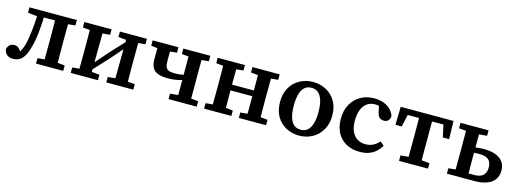

<svg xmlns="http://www.w3.org/2000/svg" viewBox="-10 -1149 4855 1805"><g transform="rotate(15 2418.0 -247.0)"><path d="M98 13Q63 13 39.5 -6Q16 -25 12 -64Q21 -88 37.5 -102Q54 -116 81 -116Q104 -116 121 -103Q138 -90 152 -59L142 -57H145L139 -60Q155 -84 164.5 -105.5Q174 -127 182 -156Q192 -196 199 -247Q206 -298 211 -360Q216 -422 217 -495H282Q281 -440 278 -388.5Q275 -337 270 -290Q265 -243 257 -201Q249 -159 237 -123Q222 -72 202 -42.5Q182 -13 156.5 0Q131 13 98 13ZM125 -442V-495H238V-432H222ZM244 -438V-495H427V-438ZM321 0V-53L428 -63H480L586 -53V0ZM388 0Q389 -31 389 -68Q389 -105 389.5 -144Q390 -183 390 -218V-277Q390 -312 389.5 -351Q389 -390 389 -427.5Q389 -465 388 -495H517Q516 -465 516 -427.5Q516 -390 515.5 -351Q515 -312 515 -277V-218Q515 -183 515.5 -144Q516 -105 516 -68Q516 -31 517 0ZM459 -432V-495H586V-442L480 -432Z M659 0V-53L766 -63H820L924 -53V0ZM1005 0V-53L1108 -63H1162L1268 -53V0ZM727 0Q728 -30 728 -67.5Q728 -105 728.5 -144Q729 -183 729 -218V-277Q729 -312 728.5 -351Q728 -390 728 -427.5Q728 -465 727 -495H852L847 0ZM824 -60 802 -125H823L964 -286L1105 -437L1124 -370H1104L964 -210ZM1077 0 1082 -495H1200Q1199 -465 1199 -427.5Q1199 -390 1198.5 -351Q1198 -312 1198 -277V-218Q1198 -183 1198.5 -144Q1199 -105 1199 -67.5Q1199 -30 1200 0ZM659 -442V-495H924V-442L820 -432H767ZM1005 -442V-495H1268V-442L1162 -432H1108Z M1552 -187Q1492 -187 1455 -201.5Q1418 -216 1401.5 -248Q1385 -280 1385 -330Q1385 -371 1385.5 -412.5Q1386 -454 1386 -495H1509Q1509 -470 1508.5 -445.5Q1508 -421 1508 -394Q1508 -367 1508 -336Q1508 -303 1517 -284Q1526 -265 1546 -257Q1566 -249 1600 -249Q1630 -249 1652.5 -251.5Q1675 -254 1693 -258.5Q1711 -263 1727 -269V-220Q1704 -211 1678 -203.5Q1652 -196 1621 -191.5Q1590 -187 1552 -187ZM1688 0Q1688 -30 1688.5 -67.5Q1689 -105 1689 -144Q1689 -183 1689 -218V-277Q1689 -312 1689 -351Q1689 -390 1688.5 -427.5Q1688 -465 1688 -495H1816Q1816 -465 1815.5 -427.5Q1815 -390 1815 -351Q1815 -312 1815 -277V-218Q1815 -183 1815 -144Q1815 -105 1815.5 -67.5Q1816 -30 1816 0ZM1324 -442V-495H1575V-442L1471 -432H1422ZM1611 0V-53L1725 -63H1777L1885 -53V0ZM1622 -442V-495H1885V-442L1779 -432H1727Z M2025 0Q2026 -30 2026 -67.5Q2026 -105 2026.5 -144Q2027 -183 2027 -218V-277Q2027 -312 2026.5 -351Q2026 -390 2026 -427.5Q2026 -465 2025 -495H2154Q2153 -465 2153 -427.5Q2153 -390 2152.5 -351Q2152 -312 2152 -277V-238Q2152 -194 2152.5 -150.5Q2153 -107 2153 -68.5Q2153 -30 2154 0ZM2363 0Q2364 -31 2364 -69Q2364 -107 2364.5 -150.5Q2365 -194 2365 -238V-277Q2365 -312 2364.5 -351Q2364 -390 2364 -427.5Q2364 -465 2363 -495H2492Q2491 -465 2491 -427.5Q2491 -390 2490.5 -351Q2490 -312 2490 -277V-218Q2490 -183 2490.5 -144Q2491 -105 2491 -67.5Q2491 -30 2492 0ZM1957 0V-53L2065 -63H2117L2222 -53V0ZM1957 -442V-495H2222V-442L2117 -432H2065ZM2295 0V-53L2403 -63H2455L2560 -53V0ZM2295 -442V-495H2560V-442L2455 -432H2403ZM2114 -230V-286H2402V-230Z M2884 14Q2815 14 2757 -16Q2699 -46 2664.5 -104.5Q2630 -163 2630 -246Q2630 -330 2665 -388.5Q2700 -447 2758 -477.5Q2816 -508 2884 -508Q2951 -508 3009 -478Q3067 -448 3102.5 -390Q3138 -332 3138 -249Q3138 -166 3103 -107Q3068 -48 3010.5 -17Q2953 14 2884 14ZM2884 -43Q2922 -43 2948.5 -64.5Q2975 -86 2989.5 -131Q3004 -176 3004 -246Q3004 -316 2989.5 -361.5Q2975 -407 2948.5 -429Q2922 -451 2884 -451Q2845 -451 2818.5 -429.5Q2792 -408 2778 -363Q2764 -318 2764 -248Q2764 -177 2778 -132Q2792 -87 2818.5 -65Q2845 -43 2884 -43Z M3473 14Q3396 14 3340 -17.5Q3284 -49 3253.5 -106Q3223 -163 3223 -241Q3223 -322 3256 -382Q3289 -442 3347 -475Q3405 -508 3477 -508Q3533 -508 3575 -491Q3617 -474 3643 -445.5Q3669 -417 3677 -383Q3673 -357 3658.5 -342.5Q3644 -328 3618 -328Q3589 -328 3572 -346Q3555 -364 3550 -396L3531 -482L3597 -432Q3575 -443 3551 -449Q3527 -455 3497 -455Q3456 -455 3423.5 -432.5Q3391 -410 3373 -366Q3355 -322 3355 -257Q3355 -195 3374.5 -153Q3394 -111 3428.5 -90Q3463 -69 3507 -69Q3537 -69 3560.5 -77Q3584 -85 3603.5 -99Q3623 -113 3640 -132L3678 -99Q3660 -68 3633 -42.5Q3606 -17 3567 -1.5Q3528 14 3473 14Z M3734 -319 3738 -495H4252L4256 -319H4195L4159 -483L4211 -438H3779L3831 -483L3795 -319ZM3854 0V-53L3967 -63H4023L4136 -53V0ZM3931 0Q3931 -30 3931.5 -67.5Q3932 -105 3932 -144Q3932 -183 3932 -218V-277Q3932 -312 3932 -351Q3932 -390 3931.5 -427.5Q3931 -465 3931 -495H4059Q4059 -465 4058.5 -427.5Q4058 -390 4058 -351Q4058 -312 4058 -277V-218Q4058 -183 4058 -144Q4058 -105 4058.5 -67.5Q4059 -30 4059 0Z M4478 0V-55H4573Q4629 -55 4657 -81Q4685 -107 4685 -156Q4685 -208 4657.5 -233Q4630 -258 4566 -258Q4537 -258 4510.5 -254.5Q4484 -251 4464 -245V-298Q4489 -305 4524.5 -309.5Q4560 -314 4597 -314Q4668 -314 4715 -295Q4762 -276 4785 -241.5Q4808 -207 4808 -161Q4808 -125 4794.5 -95Q4781 -65 4754 -44Q4727 -23 4684.5 -11.5Q4642 0 4584 0ZM4388 0Q4389 -30 4389 -67.5Q4389 -105 4389.5 -144Q4390 -183 4390 -218V-277Q4390 -312 4389.5 -351Q4389 -390 4389 -427.5Q4389 -465 4388 -495H4517Q4516 -465 4516 -427Q4516 -389 4515.5 -350Q4515 -311 4515 -276V-218Q4515 -183 4515.5 -144Q4516 -105 4516 -67.5Q4516 -30 4517 0ZM4320 -442V-495H4593V-442L4480 -432H4428ZM4320 0V-53L4428 -63H4446V0Z"/></g></svg>

Font: Source Serif 4 SemiBold
Style: Regular
Weight: 600
Designer: Frank Grießhammer
Foundry: Adobe Systems Incorporated
Version: Version 4.004;hotconv 1.0.116;makeotfexe 2.5.65601